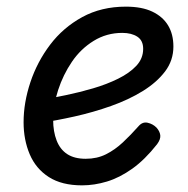

<svg xmlns="http://www.w3.org/2000/svg" viewBox="-20 -539 566 578"><path d="M227 19Q166 19 127 -6Q88 -31 69.5 -74.5Q51 -118 51 -171Q51 -230 71.5 -291.5Q92 -353 131 -404.5Q170 -456 227.5 -487.5Q285 -519 359 -519Q407 -519 438.5 -504Q470 -489 486 -462.5Q502 -436 502 -399Q502 -357 477 -324Q452 -291 410 -265Q368 -239 314.5 -220Q261 -201 205 -188.5Q149 -176 96 -168L103 -238Q137 -244 178 -252.5Q219 -261 260 -273Q301 -285 335.5 -302Q370 -319 390.5 -341Q411 -363 411 -392Q411 -417 393.5 -428.5Q376 -440 348 -440Q301 -440 262 -416Q223 -392 196.5 -353Q170 -314 155 -268Q140 -222 140 -178Q140 -143 150.5 -116Q161 -89 182.5 -75Q204 -61 238 -61Q272 -61 299 -74.5Q326 -88 350 -110.5Q374 -133 397 -159Q409 -173 424.5 -169.5Q440 -166 451 -155Q461 -144 462.5 -132Q464 -120 453 -105Q416 -58 378 -31Q340 -4 302 7.5Q264 19 227 19Z"/></svg>

Font: Playwrite AU NSW
Style: Regular
Weight: 400
Designer: Veronika Burian, José Scaglione
Foundry: TypeTogether
Version: Version 1.002